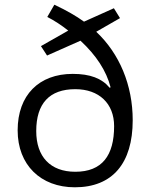

<svg xmlns="http://www.w3.org/2000/svg" viewBox="-20 -786 632 816"><path d="M298 10C458 10 544 -92 544 -275C544 -424 488 -558 389 -651L490 -709L464 -751L337 -694C304 -718 262 -742 211 -766L181 -714C212 -698 241 -679 270 -656L154 -590L180 -550L322 -613C389 -551 432 -485 450 -415L446 -413C413 -453 363 -472 289 -472C146 -472 55 -382 55 -232C55 -85 153 10 298 10ZM300 -56C194 -56 134 -120 134 -229C134 -346 190 -407 300 -407C401 -407 465 -346 465 -250C465 -125 414 -56 300 -56Z"/></svg>

Font: Frost Regular
Style: Regular
Weight: 400
Designer: Lee Frost
Foundry: Lee Frost for Ice Communication Norge AS
Version: Version 2.011;hotconv 1.0.107;makeotfexe 2.5.65593